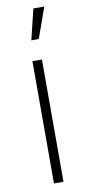

<svg xmlns="http://www.w3.org/2000/svg" viewBox="-88 -800 378 835"><g transform="rotate(-10 101.0 -382.5)"><path d="M124 -765 91 -630H124L172 -765ZM80 0H122V-540H80Z"/></g></svg>

Font: Hauora ExtraLight
Style: Regular
Weight: 200
Designer: Mikhail Sharanda
Foundry: WCYS & Co.
Version: Version 1.010